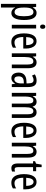

<svg xmlns="http://www.w3.org/2000/svg" viewBox="1588 -2368 1019 4236"><g transform="rotate(90 2098.0 -249.5)"><path d="M263 -547Q340 -547 380.5 -477.5Q421 -408 421 -269Q421 -136 381.5 -63Q342 10 268 10Q229 10 197 -11.5Q165 -33 146 -72H142Q144 -51 145 -33Q146 -15 146 0V240H65V-537H131L141 -464H146Q168 -508 197.5 -527.5Q227 -547 263 -547ZM245 -477Q195 -477 170.5 -430.5Q146 -384 146 -285V-265Q146 -159 170.5 -110Q195 -61 246 -61Q293 -61 315.5 -111.5Q338 -162 338 -268Q338 -372 316.5 -424.5Q295 -477 245 -477Z M569 -739Q615 -739 615 -681Q615 -624 569 -624Q547 -624 534 -639Q521 -654 521 -681Q521 -739 569 -739ZM608 -537V0H527V-537Z M888 -546Q943 -546 979 -514.5Q1015 -483 1033 -429.5Q1051 -376 1051 -309V-253H796Q799 -59 915 -59Q944 -59 972.5 -68Q1001 -77 1031 -96V-24Q975 10 906 10Q838 10 796 -26.5Q754 -63 735 -125Q716 -187 716 -265Q716 -402 759.5 -474Q803 -546 888 -546ZM888 -480Q847 -480 824 -440Q801 -400 797 -317H975Q975 -361 966 -398Q957 -435 937.5 -457.5Q918 -480 888 -480Z M1353 -547Q1484 -547 1484 -364V0H1403V-348Q1403 -411 1387 -443Q1371 -475 1335 -475Q1283 -475 1260 -429Q1237 -383 1237 -279V0H1156V-537H1221L1230 -464H1235Q1252 -504 1283.5 -525.5Q1315 -547 1353 -547Z M1760 -547Q1836 -547 1868 -499Q1900 -451 1900 -362V0H1838L1826 -74H1824Q1782 10 1701 10Q1660 10 1633 -12.5Q1606 -35 1593.5 -71.5Q1581 -108 1581 -150Q1581 -230 1627 -274Q1673 -318 1758 -322L1819 -325V-360Q1819 -422 1802 -451Q1785 -480 1747 -480Q1703 -480 1646 -447L1620 -508Q1683 -547 1760 -547ZM1772 -263Q1664 -257 1664 -152Q1664 -103 1681 -79.5Q1698 -56 1729 -56Q1771 -56 1795.5 -97.5Q1820 -139 1820 -212V-266Z M2456 -547Q2582 -547 2582 -360V0H2501V-345Q2501 -415 2484 -445Q2467 -475 2433 -475Q2385 -475 2365 -429.5Q2345 -384 2345 -296V0H2265V-348Q2265 -417 2248.5 -446Q2232 -475 2197 -475Q2161 -475 2142 -450.5Q2123 -426 2116 -382Q2109 -338 2109 -281V0H2028V-537H2093L2102 -464H2107Q2139 -547 2222 -547Q2268 -547 2295 -523Q2322 -499 2331 -461H2337Q2356 -505 2384 -526Q2412 -547 2456 -547Z M2860 -546Q2915 -546 2951 -514.5Q2987 -483 3005 -429.5Q3023 -376 3023 -309V-253H2768Q2771 -59 2887 -59Q2916 -59 2944.5 -68Q2973 -77 3003 -96V-24Q2947 10 2878 10Q2810 10 2768 -26.5Q2726 -63 2707 -125Q2688 -187 2688 -265Q2688 -402 2731.5 -474Q2775 -546 2860 -546ZM2860 -480Q2819 -480 2796 -440Q2773 -400 2769 -317H2947Q2947 -361 2938 -398Q2929 -435 2909.5 -457.5Q2890 -480 2860 -480Z M3325 -547Q3456 -547 3456 -364V0H3375V-348Q3375 -411 3359 -443Q3343 -475 3307 -475Q3255 -475 3232 -429Q3209 -383 3209 -279V0H3128V-537H3193L3202 -464H3207Q3224 -504 3255.5 -525.5Q3287 -547 3325 -547Z M3716 -62Q3728 -62 3740 -65Q3752 -68 3764 -72V-6Q3748 1 3730 5.5Q3712 10 3689 10Q3636 10 3611 -25.5Q3586 -61 3586 -133V-469H3536V-513L3590 -535L3612 -658H3667V-537H3757V-469H3667V-143Q3667 -103 3677 -82.5Q3687 -62 3716 -62Z M3993 -546Q4048 -546 4084 -514.5Q4120 -483 4138 -429.5Q4156 -376 4156 -309V-253H3901Q3904 -59 4020 -59Q4049 -59 4077.5 -68Q4106 -77 4136 -96V-24Q4080 10 4011 10Q3943 10 3901 -26.5Q3859 -63 3840 -125Q3821 -187 3821 -265Q3821 -402 3864.5 -474Q3908 -546 3993 -546ZM3993 -480Q3952 -480 3929 -440Q3906 -400 3902 -317H4080Q4080 -361 4071 -398Q4062 -435 4042.5 -457.5Q4023 -480 3993 -480Z"/></g></svg>

Font: Noto Sans Oriya ExtCond
Style: Regular
Weight: 400
Width: 2
Designer: Amélie Bonet and Sol Matas
Foundry: Google LLC
Version: Version 2.006; ttfautohint (v1.8.4.7-5d5b)